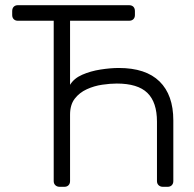

<svg xmlns="http://www.w3.org/2000/svg" viewBox="-20 -720 748 740"><path d="M210 0Q200 0 193.5 -6Q187 -12 187 -22V-640H49Q39 -640 33 -646Q27 -652 27 -662V-677Q27 -688 33 -694Q39 -700 49 -700H477Q488 -700 494 -694Q500 -688 500 -677V-662Q500 -652 494 -646Q488 -640 477 -640H250V-393Q265 -418 297 -432Q329 -446 367.5 -452Q406 -458 438 -458Q542 -458 595 -406Q648 -354 648 -256V-22Q648 -12 642 -6Q636 0 626 0H608Q598 0 591.5 -6Q585 -12 585 -22V-251Q585 -326 548 -362Q511 -398 430 -398Q405 -398 374 -393.5Q343 -389 314.5 -376Q286 -363 268 -339.5Q250 -316 250 -278V-22Q250 -12 244 -6Q238 0 228 0Z"/></svg>

Font: Rubik Light
Style: Regular
Weight: 300
Designer: Hubert and Fischer
Foundry: Hubert and Fischer
Version: Version 2.300;gftools[0.9.30]